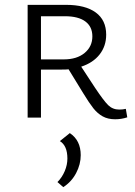

<svg xmlns="http://www.w3.org/2000/svg" viewBox="-20 -485 555 792"><path d="M505 -1Q481 7 455 7Q425 7 403.5 -5Q382 -17 365 -38.5Q348 -60 323 -101L263 -199Q253 -198 234 -198H149V0H94V-465H252Q332 -465 375 -433.5Q418 -402 418 -342Q418 -295 391 -260.5Q364 -226 315 -210L372 -123Q408 -69 426.5 -51Q445 -33 472 -33Q487 -33 499 -36ZM243 -240Q297 -240 329 -266.5Q361 -293 361 -335Q361 -375 332 -396.5Q303 -418 248 -418H149V-240ZM313 155Q313 193 294 229Q275 265 241 287L217 266Q236 247 247 221Q258 195 258 169Q258 116 227 97L268 64Q313 94 313 155Z"/></svg>

Font: Ysabeau SC Semilight
Style: Regular
Weight: 300
Designer: Christian Thalmann (Catharsis Fonts)
Version: Version 0.003